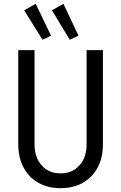

<svg xmlns="http://www.w3.org/2000/svg" viewBox="-20 -984 639 1012"><path d="M298.8 7.8Q231.4 7.8 181.4 -21Q131.3 -49.8 103.8 -101.8Q76.2 -153.8 76.2 -223.6V-719.7H162.1V-223.6Q162.1 -154.8 199.5 -112.5Q236.8 -70.3 298.8 -70.3Q361.8 -70.3 399.2 -112.5Q436.5 -154.8 436.5 -223.6V-719.7H522.5V-223.6Q522.5 -153.8 495.1 -101.8Q467.8 -49.8 417.5 -21Q367.2 7.8 298.8 7.8ZM204.1 -774.4 107.4 -929.7 168 -963.9 249 -795.9ZM347.7 -774.4 253.9 -929.7 314.5 -963.9 393.6 -795.9Z"/></svg>

Font: Reddit Sans Condensed
Style: Regular
Weight: 400
Designer: Stephen Hutchings
Foundry: Reddit
Version: Version 1.014